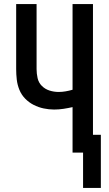

<svg xmlns="http://www.w3.org/2000/svg" viewBox="-20 -755 540 950"><path d="M391 175V0H339V-225Q317 -220 294 -216.5Q271 -213 248 -213Q222 -213 196 -218.5Q170 -224 146.5 -236Q123 -248 104.5 -267Q86 -286 76 -310.5Q66 -335 63 -361Q60 -387 60 -413V-735H161V-413Q161 -391 166 -368.5Q171 -346 187 -330Q203 -314 225 -307Q247 -300 270 -300Q287 -300 304.5 -303Q322 -306 339 -311V-735H440V-88H479V175Z"/></svg>

Font: Iosevka SS04 Semibold
Style: Regular
Weight: 600
Monospace: yes
Designer: Belleve Invis
Foundry: Belleve Invis
Version: Version 19.0.0; ttfautohint (v1.8.4)